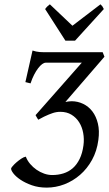

<svg xmlns="http://www.w3.org/2000/svg" viewBox="-20 -858 508 893"><path d="M437.5 -207Q430.7 -155.3 408 -114.3Q385.3 -73.2 352.3 -44.7Q319.3 -16.1 279.3 -0.7Q239.3 14.6 197.3 14.6Q159.2 14.6 128.2 3.7Q97.2 -7.3 75.4 -22Q53.7 -36.6 42.2 -51.5Q30.8 -66.4 31.7 -74.7Q32.2 -77.6 39.3 -85.9Q46.4 -94.2 56.9 -103.3Q67.4 -112.3 79.1 -120.1Q90.8 -127.9 100.1 -129.4Q106.9 -111.3 120.1 -95.7Q133.3 -80.1 149.9 -68.6Q166.5 -57.1 185.3 -50.5Q204.1 -43.9 222.7 -43.9Q250.5 -43.9 274.9 -51.5Q299.3 -59.1 318.4 -75.7Q337.4 -92.3 350.3 -118.7Q363.3 -145 368.2 -182.1Q372.1 -211.4 366.9 -239.5Q361.8 -267.6 348.1 -289.3Q334.5 -311 312.5 -324.5Q290.5 -337.9 260.7 -337.9Q242.2 -337.9 224.9 -332Q207.5 -326.2 187 -316.4L183.1 -314.5L158.2 -301.3L157.2 -302.2Q154.8 -305.2 151.9 -310.8Q148.9 -316.4 146.5 -320.3L145.5 -322.8V-323.2Q146 -323.2 146.5 -323.7L360.4 -566.4H192.4Q185.1 -566.4 176 -559.8Q167 -553.2 157.5 -540.8Q147.9 -528.3 138.7 -510.5Q129.4 -492.7 122.1 -470.2L98.1 -476.1L131.3 -623Q140.1 -620.1 147.9 -618.4Q155.8 -616.7 164.3 -616Q172.9 -615.2 183.1 -615.2H457.5L465.8 -594.2L284.2 -383.8Q292 -385.3 299.1 -386.2Q306.2 -387.2 313 -387.2Q341.3 -387.2 366.7 -375Q392.1 -362.8 409.7 -339.8Q427.2 -316.9 435.3 -283.4Q443.4 -250 437.5 -207ZM329.1 -668.9H284.2L189.9 -815.9Q196.8 -825.2 200.7 -828.6Q204.6 -832 211.9 -837.9L316.9 -738.3L447.3 -837.9Q453.1 -832.5 455.8 -828.9Q458.5 -825.2 462.9 -815.9Z"/></svg>

Font: Gentium Plus Afr
Style: Italic
Weight: 400
Italic angle: -8°
Designer: J. Victor Gaultney, Annie Olsen, Iska Routamaa, Becca Hirsbrunner
Foundry: SIL International
Version: Version 5.000